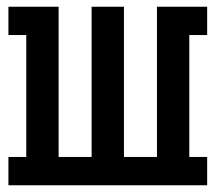

<svg xmlns="http://www.w3.org/2000/svg" viewBox="-20 -550 640 570"><path d="M5 0V-84H58V-446H5V-530H154V-84H252V-530H348V-84H446V-530H595V-446H542V-84H595V0Z"/></svg>

Font: Iosevka Slab Medium Extended
Style: Regular
Weight: 500
Width: 7
Monospace: yes
Designer: Belleve Invis
Foundry: Belleve Invis
Version: Version 11.1.1; ttfautohint (v1.8.3)